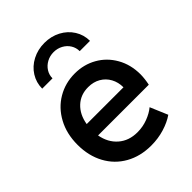

<svg xmlns="http://www.w3.org/2000/svg" viewBox="-215 -860 979 979"><g transform="rotate(-45 274.5 -370.0)"><path d="M32.2 -260.7Q32.2 -340.3 65.2 -401.1Q98.1 -461.9 154.5 -495.1Q210.9 -528.3 279.3 -528.3Q344.7 -528.3 397.9 -498Q451.2 -467.8 482.4 -412.8Q513.7 -357.9 513.7 -287.1Q513.2 -255.9 505.9 -220.7H140.1Q150.9 -160.6 191.7 -125.2Q232.4 -89.8 293.9 -89.8Q333 -89.8 368.4 -103.3Q403.8 -116.7 427.7 -136.7L467.8 -42Q435.5 -19.5 390.6 -5.9Q345.7 7.8 295.9 7.8Q217.8 7.8 158 -25.9Q98.1 -59.6 65.2 -120.6Q32.2 -181.6 32.2 -260.7ZM405.3 -302.7Q405.3 -339.4 389.4 -368.4Q373.5 -397.5 345 -414.1Q316.4 -430.7 279.3 -430.7Q224.1 -431.2 187 -396.5Q149.9 -361.8 140.1 -302.7ZM452.1 -590.8H377.9Q377.9 -615.7 365 -636.5Q352.1 -657.2 329.6 -669.4Q307.1 -681.6 280.3 -681.6Q252.9 -681.6 230.5 -669.4Q208 -657.2 194.8 -636.5Q181.6 -615.7 181.6 -590.8H107.4Q107.4 -634.3 130.1 -670.4Q152.8 -706.5 192.6 -727.3Q232.4 -748 280.3 -748Q328.1 -748 367.4 -727.3Q406.7 -706.5 429.4 -670.4Q452.1 -634.3 452.1 -590.8Z"/></g></svg>

Font: Reddit Sans Fudge SemiBold
Style: Regular
Weight: 600
Designer: Stephen Hutchings
Foundry: Reddit
Version: Version 1.011